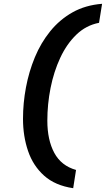

<svg xmlns="http://www.w3.org/2000/svg" viewBox="-20 -770 557 1010"><path d="M101 -145Q101 -227 116.5 -310Q132 -393 163.5 -469Q195 -545 244.5 -606Q294 -667 361.5 -705Q429 -743 517 -750L501 -650Q433 -637 382 -588Q331 -539 297 -466Q263 -393 246 -307.5Q229 -222 229 -135Q229 -34 265.5 34Q302 102 380 124L365 220Q270 206 212 154Q154 102 127.5 24Q101 -54 101 -145Z"/></svg>

Font: Georama ExtraExtended SemiBold
Style: Italic
Weight: 600
Width: 8
Italic angle: -9°
Designer: Jean-Baptiste Levee
Foundry: Production Type
Version: Version 1.000